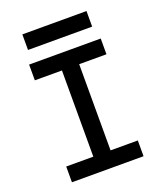

<svg xmlns="http://www.w3.org/2000/svg" viewBox="-156 -963 897 1063"><g transform="rotate(-20 293.0 -431.5)"><path d="M82 0H503.9V-92.8H343.3V-600.6H503.9V-693.4H82V-600.6H241.7V-92.8H82ZM104 -771.5H481.9V-863.3H104Z"/></g></svg>

Font: Cascadia Code PL
Style: Regular
Weight: 400
Monospace: yes
Designer: Aaron Bell
Foundry: Saja Typeworks
Version: Version 2404.023